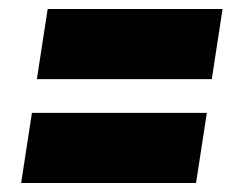

<svg xmlns="http://www.w3.org/2000/svg" viewBox="-20 -525 531 427"><path d="M440 -274 416 -118H27L51 -274ZM475 -505 451 -349H62L86 -505Z"/></svg>

Font: Georama ExtraCondensed Thin ExtraBold
Style: Italic
Weight: 800
Italic angle: -9°
Version: Version 1.001